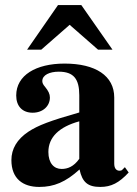

<svg xmlns="http://www.w3.org/2000/svg" viewBox="-20 -724 540 758"><path d="M293 -97C271 -66 247 -57 223 -57C193 -57 171 -80 171 -124C171 -182 213 -223 293 -245ZM473 -64 463 -54C460 -51 457 -50 452 -50C438 -50 431 -61 431 -78V-339C431 -425 357 -473 235 -473C122 -473 44 -427 44 -347C44 -305 68 -279 109 -279C149 -279 177 -305 177 -339C177 -353 171 -365 158 -381C149 -391 147 -398 147 -404C147 -428 176 -441 212 -441C271 -441 293 -412 293 -348V-280C177 -247 130 -229 92 -204C47 -174 25 -136 25 -92C25 -18 71 14 135 14C193 14 239 -5 294 -55C305 -4 327 14 376 14C419 14 450 -2 488 -43ZM424 -528 301 -704H209L87 -528H143L255 -626L367 -528Z"/></svg>

Font: XITS
Style: Bold
Weight: 700
Designer: MicroPress Inc., with final additions and corrections provided by Coen Hoffman, Elsevier (retired)
Version: Version 1.302